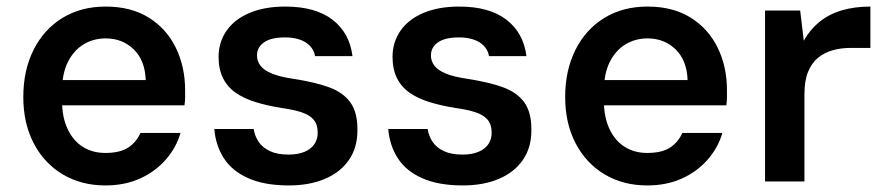

<svg xmlns="http://www.w3.org/2000/svg" viewBox="-20 -553 2697 585"><path d="M301 12Q228 12 171.5 -21.5Q115 -55 83 -116Q51 -177 51 -257Q51 -339 82.5 -401.5Q114 -464 170.5 -498.5Q227 -533 302 -533Q379 -533 433 -499.5Q487 -466 515.5 -408Q544 -350 544 -278Q544 -268 544 -256.5Q544 -245 542 -232H138V-309H424Q422 -369 387.5 -402.5Q353 -436 302 -436Q265 -436 235 -418Q205 -400 187 -364.5Q169 -329 169 -275V-246Q169 -196 186 -160Q203 -124 232.5 -105.5Q262 -87 301 -87Q345 -87 370 -103Q395 -119 408 -148H530Q517 -103 485 -66.5Q453 -30 406.5 -9Q360 12 301 12Z M860 12Q786 12 736.5 -10Q687 -32 662 -71Q637 -110 633 -160H753Q756 -139 768 -121Q780 -103 802.5 -92.5Q825 -82 859 -82Q888 -82 908 -90.5Q928 -99 938 -114Q948 -129 948 -148Q948 -174 935.5 -188.5Q923 -203 898.5 -211Q874 -219 838 -224Q794 -231 758.5 -242Q723 -253 698 -270.5Q673 -288 659.5 -315Q646 -342 646 -380Q646 -424 670 -459Q694 -494 740 -513.5Q786 -533 849 -533Q941 -533 993 -493Q1045 -453 1054 -382H940Q935 -409 911 -424Q887 -439 848 -439Q806 -439 784.5 -424Q763 -409 763 -384Q763 -367 773.5 -353Q784 -339 808 -329Q832 -319 873 -313Q938 -303 981.5 -287.5Q1025 -272 1047.5 -241Q1070 -210 1069 -155Q1069 -103 1043 -65.5Q1017 -28 970 -8Q923 12 860 12Z M1390 12Q1316 12 1266.5 -10Q1217 -32 1192 -71Q1167 -110 1163 -160H1283Q1286 -139 1298 -121Q1310 -103 1332.5 -92.5Q1355 -82 1389 -82Q1418 -82 1438 -90.5Q1458 -99 1468 -114Q1478 -129 1478 -148Q1478 -174 1465.5 -188.5Q1453 -203 1428.5 -211Q1404 -219 1368 -224Q1324 -231 1288.5 -242Q1253 -253 1228 -270.5Q1203 -288 1189.5 -315Q1176 -342 1176 -380Q1176 -424 1200 -459Q1224 -494 1270 -513.5Q1316 -533 1379 -533Q1471 -533 1523 -493Q1575 -453 1584 -382H1470Q1465 -409 1441 -424Q1417 -439 1378 -439Q1336 -439 1314.5 -424Q1293 -409 1293 -384Q1293 -367 1303.5 -353Q1314 -339 1338 -329Q1362 -319 1403 -313Q1468 -303 1511.5 -287.5Q1555 -272 1577.5 -241Q1600 -210 1599 -155Q1599 -103 1573 -65.5Q1547 -28 1500 -8Q1453 12 1390 12Z M1952 12Q1879 12 1822.5 -21.5Q1766 -55 1734 -116Q1702 -177 1702 -257Q1702 -339 1733.5 -401.5Q1765 -464 1821.5 -498.5Q1878 -533 1953 -533Q2030 -533 2084 -499.5Q2138 -466 2166.5 -408Q2195 -350 2195 -278Q2195 -268 2195 -256.5Q2195 -245 2193 -232H1789V-309H2075Q2073 -369 2038.5 -402.5Q2004 -436 1953 -436Q1916 -436 1886 -418Q1856 -400 1838 -364.5Q1820 -329 1820 -275V-246Q1820 -196 1837 -160Q1854 -124 1883.5 -105.5Q1913 -87 1952 -87Q1996 -87 2021 -103Q2046 -119 2059 -148H2181Q2168 -103 2136 -66.5Q2104 -30 2057.5 -9Q2011 12 1952 12Z M2311 0V-521H2418L2429 -429Q2448 -463 2477 -486.5Q2506 -510 2545 -521.5Q2584 -533 2632 -533V-407H2571Q2543 -407 2517.5 -400Q2492 -393 2472.5 -377Q2453 -361 2442 -334Q2431 -307 2431 -265V0Z"/></svg>

Font: DM Sans 10pt SemiBold
Style: Regular
Weight: 600
Version: Version 4.004;gftools[0.9.30]